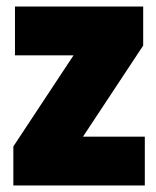

<svg xmlns="http://www.w3.org/2000/svg" viewBox="-20 -570 478 590"><path d="M235 -150H425V0H21V-120L206 -400H26V-550H420V-430Z"/></svg>

Font: Encode Sans Condensed Black
Style: Regular
Weight: 900
Width: 3
Designer: Multiple Designers
Foundry: Impallari Type
Version: Version 2.000